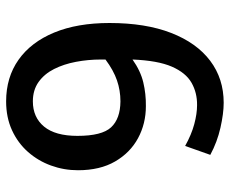

<svg xmlns="http://www.w3.org/2000/svg" viewBox="-84 -684 779 652"><g transform="rotate(90 306.0 -357.5)"><path d="M323.7 11.7Q242.2 11.7 182.4 -30.5Q122.6 -72.8 90.1 -151.4Q57.6 -230 57.6 -339.4Q57.6 -461.9 91.3 -548.6Q125 -635.3 185.8 -681.2Q246.6 -727.1 328.6 -727.1Q364.7 -727.1 413.3 -716.1Q461.9 -705.1 505.4 -681.6L475.1 -596.2Q436.5 -617.7 401.1 -627.2Q365.7 -636.7 336.4 -636.7Q294.4 -637.2 260.5 -617.9Q226.6 -598.6 205.8 -551Q185.1 -503.4 181.6 -417.5Q220.2 -444.8 259.3 -454.1Q298.3 -463.4 339.8 -462.9Q399.4 -462.9 448.7 -436.3Q498 -409.7 527.8 -358.4Q557.6 -307.1 557.6 -232.4Q557.6 -184.6 541.7 -140.9Q525.9 -97.2 495.6 -62.7Q465.3 -28.3 421.9 -8.3Q378.4 11.7 323.7 11.7ZM323.7 -79.1Q377.9 -79.1 409.4 -117.2Q440.9 -155.3 440.9 -230.5Q440.9 -313.5 411.9 -344.7Q382.8 -376 323.7 -376.5Q286.6 -376.5 252.4 -364.7Q218.3 -353 181.6 -325.7V-310.5Q181.6 -266.6 189.5 -225.3Q197.3 -184.1 213.9 -151.1Q230.5 -118.2 257.8 -98.6Q285.2 -79.1 323.7 -79.1Z"/></g></svg>

Font: Pontano Sans
Style: Bold
Weight: 700
Designer: Vernon Adams
Foundry: Vernon Adams
Version: Version 2.001